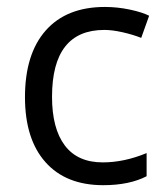

<svg xmlns="http://www.w3.org/2000/svg" viewBox="-20 -526 482 555"><path d="M278.3 9.3Q170.4 9.3 111.3 -57.4Q52.2 -124 52.2 -245.1Q52.2 -370.1 112.3 -438Q172.4 -505.9 283.2 -505.9Q319.3 -505.9 355.2 -498.3Q391.1 -490.7 411.1 -480.5L388.2 -416.5Q363.3 -426.3 333.7 -432.9Q304.2 -439.5 281.7 -439.5Q130.4 -439.5 130.4 -246.1Q130.4 -154.8 167.2 -105.7Q204.1 -56.6 276.9 -56.6Q338.9 -56.6 403.8 -83.5V-16.6Q354 9.3 278.3 9.3Z"/></svg>

Font: Bpm'online Open Sans
Style: Regular
Weight: 400
Foundry: Ascender Corporation
Version: Version 1.10